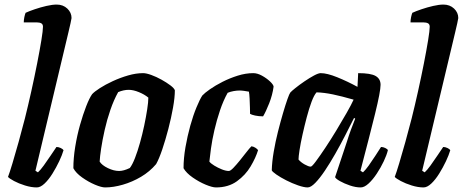

<svg xmlns="http://www.w3.org/2000/svg" viewBox="-20 -820 2025 840"><path d="M141 0Q117 0 89.5 -8.5Q62 -17 41.5 -28Q21 -39 15 -46Q22 -64 34.5 -105.5Q47 -147 61.5 -199Q76 -251 89 -302Q103 -358 117 -421Q131 -484 142.5 -542.5Q154 -601 161 -644Q168 -687 168 -703Q168 -714 160.5 -718Q153 -722 141 -722H84Q84 -733 86.5 -745Q89 -757 92 -764Q107 -771 132 -779.5Q157 -788 183 -794Q209 -800 228 -800Q256 -800 274.5 -782.5Q293 -765 293 -741Q293 -738 288.5 -718Q284 -698 279 -677L135 -73L146 -66Q157 -76 171.5 -96Q186 -116 201 -138.5Q216 -161 227 -177Q236 -177 245.5 -172.5Q255 -168 258 -163Q252 -142 239 -114.5Q226 -87 209.5 -60.5Q193 -34 175 -17Q157 0 141 0Z M440 0Q424 0 395.5 -12Q367 -24 339.5 -43.5Q312 -63 301 -84Q301 -128 309 -177.5Q317 -227 330 -273Q343 -319 357 -355Q371 -391 383 -408Q393 -419 417 -434.5Q441 -450 473.5 -465Q506 -480 540.5 -490Q575 -500 606 -500Q620 -500 642 -492Q664 -484 686.5 -471.5Q709 -459 725.5 -446.5Q742 -434 745 -425Q745 -394 737 -349Q729 -304 716.5 -256Q704 -208 690 -166.5Q676 -125 663 -102Q635 -69 597 -46.5Q559 -24 517.5 -12Q476 0 440 0ZM501 -72Q521 -72 548 -85Q559 -99 570.5 -128.5Q582 -158 592.5 -195.5Q603 -233 611 -271Q619 -309 624 -341.5Q629 -374 629 -393Q612 -407 587.5 -417Q563 -427 543 -427Q521 -427 497 -417Q478 -383 463 -339.5Q448 -296 438 -251.5Q428 -207 422.5 -170.5Q417 -134 416 -113Q426 -97 452 -84.5Q478 -72 501 -72Z M925 0Q909 0 880 -12Q851 -24 823 -43.5Q795 -63 783 -84Q783 -128 791.5 -176.5Q800 -225 812.5 -270Q825 -315 839.5 -350Q854 -385 865 -402Q875 -413 898.5 -429.5Q922 -446 953.5 -462Q985 -478 1020 -489Q1055 -500 1088 -500Q1106 -500 1126 -489Q1146 -478 1161 -464Q1176 -450 1177 -441Q1172 -404 1157.5 -367.5Q1143 -331 1131 -311Q1112 -311 1096 -314.5Q1080 -318 1074 -322Q1074 -330 1073.5 -349.5Q1073 -369 1072 -389Q1071 -409 1069 -419Q1058 -421 1047.5 -422.5Q1037 -424 1028 -424Q1016 -424 1002 -421.5Q988 -419 976 -414Q957 -380 942.5 -337Q928 -294 918 -250.5Q908 -207 903 -170.5Q898 -134 896 -113Q902 -105 917.5 -95.5Q933 -86 950.5 -79Q968 -72 981 -72Q988 -72 1001 -85.5Q1014 -99 1029 -117.5Q1044 -136 1057.5 -153.5Q1071 -171 1080 -180Q1089 -179 1097.5 -173.5Q1106 -168 1109 -163Q1099 -130 1076.5 -92Q1054 -54 1016.5 -27Q979 0 925 0Z M1326 0Q1310 0 1284 -9Q1258 -18 1232.5 -31Q1207 -44 1189 -56.5Q1171 -69 1169 -75Q1170 -112 1177.5 -156Q1185 -200 1196 -243.5Q1207 -287 1218 -324.5Q1229 -362 1237.5 -386Q1246 -410 1250 -415Q1255 -421 1272.5 -435Q1290 -449 1312 -464Q1334 -479 1353.5 -489.5Q1373 -500 1383 -500Q1411 -500 1455.5 -482Q1500 -464 1544 -440L1547 -500Q1602 -500 1623.5 -487.5Q1645 -475 1645 -449Q1645 -420 1621 -322.5Q1597 -225 1557 -73L1568 -66Q1579 -76 1593 -95.5Q1607 -115 1621.5 -137.5Q1636 -160 1647 -177Q1656 -177 1665.5 -172.5Q1675 -168 1677 -163Q1672 -142 1659 -114.5Q1646 -87 1628.5 -60.5Q1611 -34 1592.5 -17Q1574 0 1558 0Q1536 0 1511 -8.5Q1486 -17 1467.5 -27.5Q1449 -38 1446 -45L1498 -201Q1507 -230 1515 -251.5Q1523 -273 1534 -301L1529 -304Q1512 -270 1491 -229Q1470 -188 1447 -147.5Q1424 -107 1401.5 -73.5Q1379 -40 1359.5 -20Q1340 0 1326 0ZM1339 -91Q1344 -90 1361.5 -113.5Q1379 -137 1403 -173Q1427 -209 1451.5 -249.5Q1476 -290 1496.5 -326Q1517 -362 1527 -384Q1475 -399 1436.5 -407Q1398 -415 1365 -416Q1354 -404 1343 -374.5Q1332 -345 1322 -307Q1312 -269 1303.5 -231Q1295 -193 1290.5 -163.5Q1286 -134 1286 -122Q1296 -110 1313 -100.5Q1330 -91 1339 -91Z M1833 0Q1809 0 1781.5 -8.5Q1754 -17 1733.5 -28Q1713 -39 1707 -46Q1714 -64 1726.5 -105.5Q1739 -147 1753.5 -199Q1768 -251 1781 -302Q1795 -358 1809 -421Q1823 -484 1834.5 -542.5Q1846 -601 1853 -644Q1860 -687 1860 -703Q1860 -714 1852.5 -718Q1845 -722 1833 -722H1776Q1776 -733 1778.5 -745Q1781 -757 1784 -764Q1799 -771 1824 -779.5Q1849 -788 1875 -794Q1901 -800 1920 -800Q1948 -800 1966.5 -782.5Q1985 -765 1985 -741Q1985 -738 1980.5 -718Q1976 -698 1971 -677L1827 -73L1838 -66Q1849 -76 1863.5 -96Q1878 -116 1893 -138.5Q1908 -161 1919 -177Q1928 -177 1937.5 -172.5Q1947 -168 1950 -163Q1944 -142 1931 -114.5Q1918 -87 1901.5 -60.5Q1885 -34 1867 -17Q1849 0 1833 0Z"/></svg>

Font: Texturina
Style: Bold Italic
Weight: 700
Italic angle: -11°
Designer: Guillermo Torres Carreño
Foundry: Omnibus-Type
Version: Version 1.002; ttfautohint (v1.8.3)